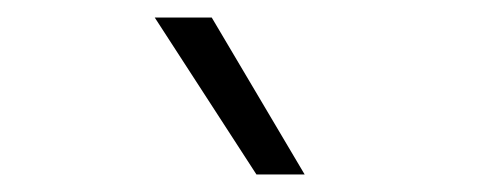

<svg xmlns="http://www.w3.org/2000/svg" viewBox="-20 -828 554 219"><path d="M272.5 -629 156.5 -808H221.5L327.5 -629Z"/></svg>

Font: Encode Sans Condensed Thin Light
Style: Regular
Weight: 300
Version: Version 3.002